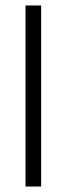

<svg xmlns="http://www.w3.org/2000/svg" viewBox="-20 -680 243 700"><path d="M73 0V-660H130V0Z"/></svg>

Font: Bricolage Grotesque Condensed ExtraLight
Style: Regular
Weight: 250
Width: 3
Designer: Mathieu Triay
Foundry: Atelier Triay
Version: Version 1.000;gftools[0.9.30]